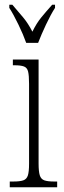

<svg xmlns="http://www.w3.org/2000/svg" viewBox="-20 -786 268 806"><path d="M90 -606Q78 -640 57.5 -682.5Q37 -725 19 -753V-766H32Q57 -737 77.5 -712.5Q98 -688 116 -653Q133 -688 153 -712.5Q173 -737 199 -766H211V-753Q193 -725 173 -682.5Q153 -640 140 -606ZM21 0V-24H36Q64 -24 78 -29Q92 -34 97 -49.5Q102 -65 102 -99V-434Q102 -469 98 -485.5Q94 -502 80.5 -507Q67 -512 41 -512H34V-536H142V-100Q142 -66 147 -50Q152 -34 166 -29Q180 -24 207 -24H220V0Z"/></svg>

Font: Noto Serif ExtraCondensed ExtraLight
Style: Regular
Weight: 200
Width: 2
Designer: Monotype Design Team
Foundry: Monotype Imaging Inc.
Version: Version 2.015